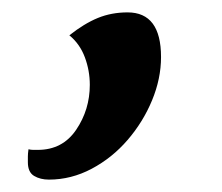

<svg xmlns="http://www.w3.org/2000/svg" viewBox="-20 -153 359 310"><path d="M59 137Q45 137 35 131Q25 125 25 109Q25 104 25 99.5Q25 95 26 88Q30 89 33.5 89Q37 89 41 89Q81 89 103 56.5Q125 24 125 -16Q125 -39 117 -60.5Q109 -82 92 -96Q116 -115 138 -124Q160 -133 186 -133Q240 -133 240 -61Q240 -26 225.5 9Q211 44 186 73Q161 102 128 119.5Q95 137 59 137Z"/></svg>

Font: Paprika
Style: Regular
Weight: 400
Designer: Eduardo Rodriguez Tunni
Foundry: Eduardo Rodriguez Tunni
Version: Version 1.010; ttfautohint (v1.8.3)